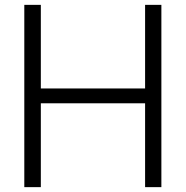

<svg xmlns="http://www.w3.org/2000/svg" viewBox="-20 -770 764 790"><path d="M644 -750V0H577V-345H148V0H80V-750H148V-406H577V-750Z"/></svg>

Font: Oakes Grotesk Light
Style: Regular
Weight: 300
Designer: Samuel Oakes
Foundry: Samuel Oakes
Version: Version 1.000;PS 001.000;hotconv 1.0.88;makeotf.lib2.5.64775